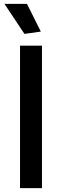

<svg xmlns="http://www.w3.org/2000/svg" viewBox="-20 -977 321 997"><path d="M84 -740H198V0H84ZM107 -801 3 -957H120L192 -813Z"/></svg>

Font: Encode Sans Normal
Style: Medium
Weight: 500
Designer: Pablo Impallari, Andres Torresi
Foundry: Pablo Impallari, Andres Torresi
Version: Version 1.000; ttfautohint (v1.00) -l 8 -r 50 -G 200 -x 14 -